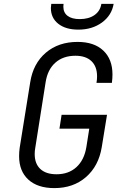

<svg xmlns="http://www.w3.org/2000/svg" viewBox="-20 -955 640 985"><path d="M78 -154Q78 -175 81 -197L135 -533Q150 -629 215 -684.5Q280 -740 378 -740Q463 -740 510 -695.5Q557 -651 557 -573Q557 -553 554 -530H475Q478 -548 478 -563Q478 -614 449 -641.5Q420 -669 367 -669Q304 -669 264 -633.5Q224 -598 214 -533L161 -197Q158 -181 158 -165Q158 -115 187 -88Q216 -61 270 -61Q332 -61 372 -97.5Q412 -134 423 -200L438 -295H285L296 -366H529L502 -200Q486 -103 421 -46.5Q356 10 259 10Q173 10 125.5 -33.5Q78 -77 78 -154ZM241 -914Q241 -921 243 -935H306Q305 -930 305 -921Q305 -890 327 -873.5Q349 -857 389 -857Q435 -857 464.5 -877.5Q494 -898 500 -935H563Q553 -876 503 -839.5Q453 -803 382 -803Q317 -803 279 -833Q241 -863 241 -914Z"/></svg>

Font: JetBrains Mono Semi Light
Style: Italic
Weight: 350
Italic angle: -9°
Monospace: yes
Designer: Philipp Nurullin, Konstantin Bulenkov
Foundry: JetBrains
Version: 2.002